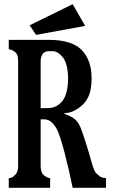

<svg xmlns="http://www.w3.org/2000/svg" viewBox="-20 -900 540 920"><path d="M328.1 -879.9 388.2 -775.9 152.8 -732.9 122.1 -778.8ZM213.9 -709Q262.7 -709 298.1 -699.7Q333.5 -690.4 356 -673.8Q383.8 -653.8 401.4 -616.2Q418.9 -578.6 418.9 -524.9Q418.9 -479 408.2 -448.5Q397.5 -418 375 -397Q357.9 -380.4 334.7 -369.1Q311.5 -357.9 289.1 -357.9V-354Q310.5 -348.1 331.8 -334Q353 -319.8 365.2 -291Q370.6 -278.3 377.9 -256.6Q385.3 -234.9 393.1 -210.2Q400.9 -185.5 407.7 -162.1Q414.6 -138.7 418.9 -122.1Q424.3 -103.5 429.2 -90.6Q434.1 -77.6 439.9 -70.8Q446.3 -64.5 457.3 -55.7Q468.3 -46.9 487.8 -46.9V0H328.1Q319.8 -41 309.8 -85Q299.8 -128.9 289.1 -169.7Q278.3 -210.4 268.1 -241.5Q257.8 -272.5 249 -287.1Q237.8 -305.7 224.1 -316.9Q210.4 -328.1 191.9 -328.1H174.8V-105Q174.8 -94.2 177.2 -84Q179.7 -73.7 184.1 -66.9Q189.9 -59.1 200.2 -53.2Q210.4 -47.4 220.2 -45.9V0H22V-45.9Q34.7 -47.4 42.5 -53.2Q50.3 -59.1 57.1 -66.9Q61.5 -73.2 64.2 -83Q66.9 -92.8 66.9 -105V-608.9Q66.9 -618.2 64.9 -628.9Q63 -639.6 57.1 -646Q50.8 -652.8 42.5 -657.5Q34.2 -662.1 22 -664.1V-709ZM213.9 -654.8Q203.1 -654.8 195.6 -650.9Q188 -647 184.1 -641.1Q180.7 -636.2 177.7 -627.4Q174.8 -618.7 174.8 -607.9V-381.8H207Q228 -381.8 245.8 -389.6Q263.7 -397.5 278.8 -416Q292.5 -433.1 299.3 -461.2Q306.2 -489.3 306.2 -524.9Q306.2 -556.6 300 -582.5Q293.9 -608.4 282.2 -624Q271 -638.2 258.3 -646.5Q245.6 -654.8 231.9 -654.8Z"/></svg>

Font: BIZ UDMincho
Style: Bold
Weight: 700
Monospace: yes
Designer: TypeBank Co., Ltd.
Foundry: Morisawa Inc.
Version: Version 1.06